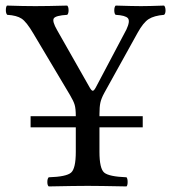

<svg xmlns="http://www.w3.org/2000/svg" viewBox="-20 -667 615 689"><path d="M336.9 -122.1Q336.9 -62 354 -47.6Q371.1 -33.2 434.1 -30.8Q438 -25.9 438 -13.9Q438 -2 434.1 2Q334 0 294.9 0Q252.9 0 154.8 2Q149.9 -2 149.9 -13.9Q149.9 -25.9 154.8 -30.8Q217.8 -32.7 234.9 -47.4Q252 -62 252 -122.1V-210H89.8V-250H252Q252 -276.9 248 -290.5Q244.1 -304.2 231 -326.2L99.6 -546.9Q75.2 -588.4 57.6 -600.1Q40 -611.8 5.9 -613.8Q1 -618.7 1 -630.4Q1 -642.1 4.9 -647Q64.9 -645 106.9 -645Q148.9 -645 221.2 -647Q226.1 -642.1 226.1 -630.1Q226.1 -618.2 221.2 -613.8Q179.7 -611.3 173.1 -601.1Q166.5 -590.8 185.1 -558.6L301.3 -354Q308.1 -341.8 312.5 -341.3Q316.9 -340.8 323.2 -352.1L433.6 -561Q447.8 -591.3 439 -601.6Q430.2 -611.8 395 -613.8Q390.1 -617.7 390.1 -629.9Q390.1 -642.1 395 -647Q459 -645 486.1 -645Q513.2 -645 568.8 -647Q573.7 -642.1 574 -630.1Q574.2 -618.2 568.8 -613.8Q532.7 -610.8 513.4 -598.4Q494.1 -585.9 474.1 -549.8L354.5 -334Q343.3 -313.5 340.1 -298.1Q336.9 -282.7 336.9 -257.8V-250H492.2V-210H336.9Z"/></svg>

Font: Linux Libertine
Style: Regular
Weight: 400
Designer: Philipp H. Poll
Foundry: Philipp H. Poll
Version: Version 5.3.0 ; ttfautohint (v0.9)